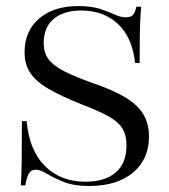

<svg xmlns="http://www.w3.org/2000/svg" viewBox="-20 -602 557 633"><path d="M273.9 11.2Q223.6 11.2 190.2 -2.2Q156.7 -15.6 134.8 -29.1Q112.8 -42.5 97.2 -42.5Q84 -42.5 76.2 -31.5Q68.4 -20.5 63.5 9.3H48.3Q50.8 -14.2 51.5 -64.5Q52.2 -114.7 52.2 -202.6H67.9Q76.2 -106.9 127.9 -54.9Q179.7 -2.9 262.2 -2.9Q325.7 -2.9 361.3 -33.2Q397 -63.5 397 -122.6Q397 -157.7 382.8 -179.7Q368.7 -201.7 335.9 -219.5Q303.2 -237.3 247.1 -258.8Q180.2 -285.6 139.2 -309.6Q98.1 -333.5 79.6 -361.8Q61 -390.1 61 -429.7Q61 -499.5 108.9 -540.8Q156.7 -582 237.8 -582Q280.8 -582 309.3 -572.8Q337.9 -563.5 357.9 -554.2Q377.9 -544.9 395.5 -544.9Q408.7 -544.9 416.7 -551.3Q424.8 -557.6 429.7 -580.1H445.3Q443.8 -562 442.6 -539.6Q441.4 -517.1 440.9 -482.9Q440.4 -448.7 440.4 -394.5H425.3Q416.5 -478 369.1 -522.7Q321.8 -567.4 248 -567.4Q190.4 -567.4 157.2 -539.8Q124 -512.2 124 -459Q124 -429.2 139.4 -407.7Q154.8 -386.2 191.2 -367.4Q227.5 -348.6 289.6 -326.7Q388.2 -293 429.7 -253.7Q471.2 -214.4 471.2 -152.3Q471.2 -76.7 418.2 -32.7Q365.2 11.2 273.9 11.2Z"/></svg>

Font: Bacasime Antique
Style: Regular
Weight: 400
Designer: The DocRepair Project, Claus Eggers Sørensen
Foundry: Google
Version: Version 2.000